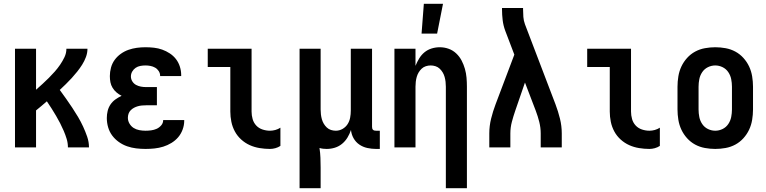

<svg xmlns="http://www.w3.org/2000/svg" viewBox="-20 -777 4040 1012"><path d="M59 0V-520H170V-304Q188 -320 204.5 -335Q221 -350 237.5 -366.5Q254 -383 269 -400Q284 -417 297 -436Q310 -455 320 -476Q330 -497 330 -520H441Q441 -498 433 -476.5Q425 -455 413 -436Q401 -417 387 -399.5Q373 -382 358 -365.5Q343 -349 327 -333.5Q311 -318 295 -303Q312 -280 328.5 -256.5Q345 -233 361 -209Q377 -185 391.5 -160.5Q406 -136 418 -110Q430 -84 439.5 -56.5Q449 -29 449 0H338Q338 -23 331.5 -44.5Q325 -66 316 -87Q307 -108 297 -127.5Q287 -147 275.5 -166.5Q264 -186 252 -205Q240 -224 227 -243Q213 -231 199 -219Q185 -207 170 -195V0Z M747 8Q722 8 697.5 5Q673 2 650 -6Q627 -14 606.5 -28.5Q586 -43 571.5 -62.5Q557 -82 550 -106Q543 -130 543 -155Q543 -174 547.5 -192.5Q552 -211 562.5 -226.5Q573 -242 588.5 -253Q604 -264 621 -272Q607 -279 594.5 -289.5Q582 -300 573.5 -314Q565 -328 562 -343.5Q559 -359 559 -376Q559 -398 565 -420.5Q571 -443 584.5 -461.5Q598 -480 617 -493.5Q636 -507 657.5 -514.5Q679 -522 701.5 -525Q724 -528 747 -528Q769 -528 791.5 -525.5Q814 -523 835 -515.5Q856 -508 875 -495.5Q894 -483 907.5 -465.5Q921 -448 928 -426Q935 -404 935 -382V-376H824V-378Q824 -391 816.5 -402.5Q809 -414 797.5 -420.5Q786 -427 773 -429.5Q760 -432 747 -432Q733 -432 719.5 -429.5Q706 -427 695 -419.5Q684 -412 677 -400Q670 -388 670 -374Q670 -360 677.5 -348Q685 -336 697 -329.5Q709 -323 722.5 -320.5Q736 -318 750 -318H807V-222H750Q739 -222 728 -221Q717 -220 706.5 -217Q696 -214 686.5 -209Q677 -204 669 -196Q661 -188 657.5 -177.5Q654 -167 654 -156Q654 -140 662.5 -125.5Q671 -111 684.5 -102.5Q698 -94 714.5 -91Q731 -88 747 -88Q762 -88 777 -90Q792 -92 805.5 -98Q819 -104 829.5 -116Q840 -128 840 -143V-144H951V-140Q951 -117 942.5 -94Q934 -71 919 -53.5Q904 -36 883.5 -23.5Q863 -11 840.5 -4Q818 3 794.5 5.5Q771 8 747 8Z M1403 8Q1376 8 1348.5 3.5Q1321 -1 1296.5 -12Q1272 -23 1251.5 -41.5Q1231 -60 1218 -84Q1205 -108 1199.5 -135Q1194 -162 1194 -189V-424H1075V-520H1306V-189Q1306 -169 1311.5 -149.5Q1317 -130 1330.5 -115.5Q1344 -101 1363.5 -94.5Q1383 -88 1403 -88Q1417 -88 1431.5 -92Q1446 -96 1458 -104V-8Q1446 0 1431.5 4Q1417 8 1403 8Z M1559 215V-520H1670V-200Q1670 -187 1671.5 -174Q1673 -161 1676.5 -148.5Q1680 -136 1686.5 -125Q1693 -114 1702.5 -105Q1712 -96 1724.5 -92Q1737 -88 1750 -88Q1769 -88 1785.5 -97.5Q1802 -107 1812 -122.5Q1822 -138 1825.5 -156.5Q1829 -175 1829 -194V-520H1941V-109Q1941 -104 1942 -100Q1943 -96 1946 -93Q1949 -90 1953 -89Q1957 -88 1962 -88H1982V8H1962Q1939 8 1916 3Q1893 -2 1874 -15Q1855 -28 1843.5 -48.5Q1832 -69 1830 -92Q1823 -71 1811.5 -52Q1800 -33 1783 -19Q1766 -5 1745 1.5Q1724 8 1702 8Q1693 8 1683.5 7Q1674 6 1664 3Q1668 29 1669 55Q1670 81 1670 107V215Z M2330 215V-320Q2330 -333 2328.5 -346Q2327 -359 2323.5 -371.5Q2320 -384 2313.5 -395Q2307 -406 2297.5 -415Q2288 -424 2275.5 -428Q2263 -432 2250 -432Q2237 -432 2224.5 -428Q2212 -424 2202.5 -415Q2193 -406 2186.5 -395Q2180 -384 2176.5 -371.5Q2173 -359 2171.5 -346Q2170 -333 2170 -320V0H2059V-520H2170V-430Q2178 -450 2189.5 -469Q2201 -488 2217.5 -501.5Q2234 -515 2255 -521.5Q2276 -528 2298 -528Q2322 -528 2344.5 -520Q2367 -512 2384.5 -495.5Q2402 -479 2413 -458Q2424 -437 2430.5 -414Q2437 -391 2439 -367.5Q2441 -344 2441 -320V215ZM2202 -600 2214 -757H2315L2284 -600Z M2559 0V-74Q2559 -113 2568.5 -151.5Q2578 -190 2592 -227L2691 -489L2643 -615Q2633 -642 2629.5 -670.5Q2626 -699 2626 -728V-735H2737V-728Q2737 -708 2738.5 -688Q2740 -668 2747 -649L2908 -227Q2922 -190 2931.5 -151.5Q2941 -113 2941 -74V0H2830V-74Q2830 -104 2822.5 -134Q2815 -164 2804 -193L2747 -342L2696 -194Q2686 -165 2678 -135Q2670 -105 2670 -74V0Z M3403 8Q3376 8 3348.5 3.5Q3321 -1 3296.5 -12Q3272 -23 3251.5 -41.5Q3231 -60 3218 -84Q3205 -108 3199.5 -135Q3194 -162 3194 -189V-424H3075V-520H3306V-189Q3306 -169 3311.5 -149.5Q3317 -130 3330.5 -115.5Q3344 -101 3363.5 -94.5Q3383 -88 3403 -88Q3417 -88 3431.5 -92Q3446 -96 3458 -104V-8Q3446 0 3431.5 4Q3417 8 3403 8Z M3750 8Q3723 8 3695.5 3Q3668 -2 3644 -15Q3620 -28 3601.5 -48.5Q3583 -69 3571.5 -93.5Q3560 -118 3555.5 -145.5Q3551 -173 3551 -200V-320Q3551 -347 3555.5 -374.5Q3560 -402 3571.5 -426.5Q3583 -451 3601.5 -471.5Q3620 -492 3644 -505Q3668 -518 3695.5 -523Q3723 -528 3750 -528Q3777 -528 3804.5 -523Q3832 -518 3856 -505Q3880 -492 3898.5 -471.5Q3917 -451 3928.5 -426.5Q3940 -402 3944.5 -374.5Q3949 -347 3949 -320V-200Q3949 -173 3944.5 -145.5Q3940 -118 3928.5 -93.5Q3917 -69 3898.5 -48.5Q3880 -28 3856 -15Q3832 -2 3804.5 3Q3777 8 3750 8ZM3750 -88Q3770 -88 3788.5 -97Q3807 -106 3818.5 -123Q3830 -140 3834 -160Q3838 -180 3838 -200V-320Q3838 -340 3834 -360Q3830 -380 3818.5 -397Q3807 -414 3788.5 -423Q3770 -432 3750 -432Q3730 -432 3711.5 -423Q3693 -414 3681.5 -397Q3670 -380 3666 -360Q3662 -340 3662 -320V-200Q3662 -180 3666 -160Q3670 -140 3681.5 -123Q3693 -106 3711.5 -97Q3730 -88 3750 -88Z"/></svg>

Font: Iosevka Term Curly
Style: Bold
Weight: 700
Designer: Belleve Invis
Foundry: Belleve Invis
Version: Version 32.3.0